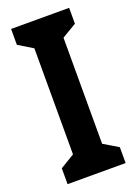

<svg xmlns="http://www.w3.org/2000/svg" viewBox="-138 -772 591 830"><g transform="rotate(-20 157.5 -357.0)"><path d="M291 0V-73L224 -113V-601L291 -641V-714H24V-641L90 -601V-113L24 -73V0Z"/></g></svg>

Font: Noto Sans Malayalam ExtraCondensed
Style: Bold
Weight: 700
Width: 2
Designer: Jelle Bosma - Monotype Design Team
Foundry: Monotype Imaging Inc.
Version: Version 2.104